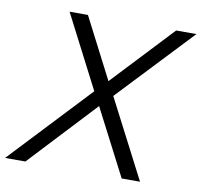

<svg xmlns="http://www.w3.org/2000/svg" viewBox="-130 -783 909 866"><g transform="rotate(10 324.5 -350.0)"><path d="M-52 0 292 -366 120 -700H204L347 -422L608 -700H701L380 -360L566 0H482L325 -304L41 0Z"/></g></svg>

Font: Red Hat Display VF
Style: Italic
Weight: 300
Italic angle: -12°
Designer: Pentagram, MCKL
Foundry: Pentagram, MCKL
Version: Version 1.023